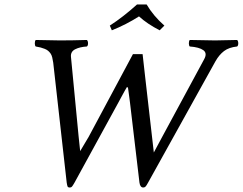

<svg xmlns="http://www.w3.org/2000/svg" viewBox="-20 -825 1081 855"><path d="M217 -546Q215 -559 212.5 -569.5Q210 -580 205 -587Q200 -594 194 -599Q188 -604 179 -607.5Q170 -611 161 -613.5Q152 -616 139 -618Q135 -622 135 -632Q135 -642 139 -647Q211 -645 247 -645Q301 -645 367 -647Q372 -642 372 -632Q372 -622 367 -618Q335 -616 314.5 -605.5Q294 -595 296 -572L330 -218L337 -152L375 -216L572 -584H615Q622 -520 626 -486L658 -207L665 -146L702 -215L889 -561Q904 -588 885.5 -601.5Q867 -615 825 -618Q821 -622 821 -632Q821 -642 825 -647Q905 -645 938 -645Q970 -645 1036 -647Q1041 -642 1041 -632Q1041 -622 1036 -618Q999 -614 977.5 -597.5Q956 -581 940 -553L639 -11Q632 2 628 6Q624 10 618 10Q604 10 601 -12L559 -367Q557 -382 555.5 -394Q554 -406 552.5 -416Q551 -426 550 -434Q549 -437 545 -437Q542 -433 536 -421.5Q530 -410 522 -396Q514 -382 508 -370L312 -12Q304 2 300.5 6Q297 10 291 10Q283 10 281 5.5Q279 1 277 -12ZM633 -805Q663 -754 712 -711L691 -690Q635 -719 599 -752Q541 -715 478 -690L469 -711Q528 -749 590 -805Z"/></svg>

Font: Linux Libertine O
Style: Italic
Weight: 400
Italic angle: -12°
Designer: Philipp H. Poll
Foundry: Philipp H. Poll
Version: Version 5.1.6